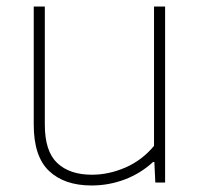

<svg xmlns="http://www.w3.org/2000/svg" viewBox="-20 -560 618 589"><path d="M83.5 -177.5V-540H117.5V-177.5Q117.5 -96 155.5 -60Q193.5 -24 262 -24Q313.5 -24 364.5 -46Q415.5 -68 452.5 -112.5V-540H486.5V0H456.5L453.5 -63H449.5Q411.5 -28 362.8 -9.5Q314 9 261 9Q177.5 9 130.5 -35.5Q83.5 -80 83.5 -177.5Z"/></svg>

Font: Encode Sans Semi Expanded Thin
Style: Regular
Weight: 250
Width: 6
Designer: Multiple Designers
Foundry: Impallari Type
Version: Version 2.000